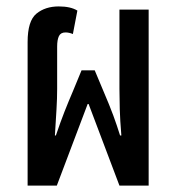

<svg xmlns="http://www.w3.org/2000/svg" viewBox="-20 -578 551 598"><path d="M66 0V-447Q66 -513 93.5 -535.5Q121 -558 163 -558Q200 -558 221 -545L207 -472Q195 -477 184 -477Q169 -477 163.5 -465.5Q158 -454 158 -433V-301Q158 -272 156 -238Q154 -204 151 -156H154Q169 -200 181 -230.5Q193 -261 208 -296L234 -359H275L301 -297Q322 -248 333 -218Q344 -188 354 -156H358Q354 -204 353 -238Q352 -272 352 -301V-548H443V0H352L256 -254H253L157 0Z"/></svg>

Font: Noto Sans Thai ExtCond Med
Style: Regular
Weight: 500
Width: 2
Designer: Monotype Design Team
Foundry: Monotype Imaging Inc.
Version: Version 2.002; ttfautohint (v1.8.4.7-5d5b)